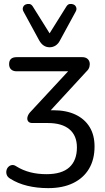

<svg xmlns="http://www.w3.org/2000/svg" viewBox="-20 -782 540 991"><path d="M229 189Q171 189 121.5 177Q72 165 34 141Q20 133 15.5 122Q11 111 13 99.5Q15 88 22.5 80Q30 72 41 70Q52 68 65 77Q97 97 135.5 107Q174 117 220 117Q299 117 338 81.5Q377 46 377 -21Q377 -82 338.5 -114.5Q300 -147 227 -147H147Q132 -147 125.5 -155.5Q119 -164 121.5 -176.5Q124 -189 134 -201L352 -436V-414H66Q48 -414 37.5 -423.5Q27 -433 27 -451Q27 -487 66 -487H404Q420 -487 429.5 -480Q439 -473 442 -461.5Q445 -450 441.5 -437Q438 -424 427 -414L218 -187L194 -213H255Q322 -213 369.5 -190.5Q417 -168 442.5 -126.5Q468 -85 468 -26Q468 41 439.5 89Q411 137 357.5 163Q304 189 229 189ZM236 -538Q219 -538 205.5 -547Q192 -556 182 -574L102 -721Q95 -733 98.5 -743.5Q102 -754 111.5 -758.5Q121 -763 131.5 -761.5Q142 -760 149 -749L236 -610L323 -749Q330 -760 340.5 -761.5Q351 -763 360.5 -758.5Q370 -754 373.5 -743.5Q377 -733 370 -721L290 -574Q281 -556 267 -547Q253 -538 236 -538Z"/></svg>

Font: Nunito Medium
Style: Regular
Weight: 500
Designer: Vernon Adams
Foundry: Vernon Adams
Version: Version 3.602